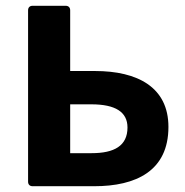

<svg xmlns="http://www.w3.org/2000/svg" viewBox="-20 -644 641 664"><path d="M77.1 -608.4V-15.6C77.1 -5.9 83 0 92.8 0H305.7C450.2 0 562.5 -52.7 562.5 -205.1C562.5 -342.8 455.1 -398.4 308.6 -398.4H222.7V-608.4C222.7 -618.2 216.8 -624 207 -624H92.8C83 -624 77.1 -618.2 77.1 -608.4ZM296.9 -114.3H222.7V-283.2H295.9C378.9 -283.2 420.9 -256.8 420.9 -203.1C420.9 -139.6 375 -114.3 296.9 -114.3Z"/></svg>

Font: Ed Sans Neue
Style: Bold
Weight: 700
Designer: Stephen Hutchings
Version: Version 1.004;PS 001.004;hotconv 1.0.88;makeotf.lib2.5.64775